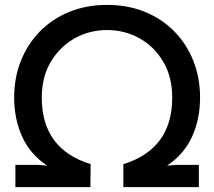

<svg xmlns="http://www.w3.org/2000/svg" viewBox="-20 -766 877 786"><path d="M350 0H43V-91H135L173 -88Q104 -134 71 -206Q38 -278 38 -367Q38 -448 65.5 -517Q93 -586 143.5 -637.5Q194 -689 264 -717.5Q334 -746 418 -746Q503 -746 573 -717.5Q643 -689 693.5 -637.5Q744 -586 771.5 -517Q799 -448 799 -367Q799 -278 766 -206Q733 -134 664 -88L702 -91H794V0H485V-94Q685 -156 685 -366Q685 -451 648.5 -513Q612 -575 551.5 -609Q491 -643 418 -643Q346 -643 285.5 -609Q225 -575 188 -513Q151 -451 151 -366Q151 -156 351 -94Z"/></svg>

Font: Kreadon Light
Style: Bold
Weight: 600
Designer: Reiya WATANABE
Foundry: StudioGnu
Version: Version 1.003; ttfautohint (v1.8.4.7-5d5b);gftools[0.9.32]